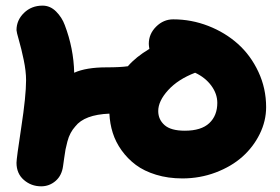

<svg xmlns="http://www.w3.org/2000/svg" viewBox="-20 -677 986 676"><path d="M622.1 -48.8Q571.8 -48.8 529.5 -61.8Q487.3 -74.7 458.3 -96.4Q429.2 -118.2 408.2 -147.5Q387.2 -176.8 377 -209.2Q366.7 -241.7 365.2 -276.9Q277.3 -273.4 245.1 -231.9Q235.8 -221.7 228.8 -208.7Q221.7 -195.8 217.3 -178.7Q212.9 -161.6 210.7 -150.9Q208.5 -140.1 205.8 -119.1Q203.1 -98.1 202.1 -92.8Q197.8 -59.1 175.8 -40Q153.8 -21 125 -21Q89.8 -21 64 -43.5Q38.1 -65.9 38.1 -104Q38.1 -118.7 54.9 -228.8Q71.8 -338.9 71.8 -395Q71.8 -426.3 63.5 -466.1Q55.2 -505.9 46.6 -535.4Q38.1 -564.9 38.1 -570.8Q38.1 -606 64.5 -631.6Q90.8 -657.2 129.9 -657.2Q156.7 -657.2 177.5 -636.5Q198.2 -615.7 208 -588.9Q239.3 -506.8 241.2 -420.9Q283.2 -439.9 355 -439.9Q404.3 -439.9 430.2 -443.8Q458 -476.1 505.9 -504.9Q503.9 -516.6 503.9 -522.9Q503.9 -557.6 529.8 -583.3Q555.7 -608.9 589.8 -608.9Q653.8 -608.9 713.4 -585.7Q772.9 -562.5 817.9 -522.2Q862.8 -481.9 889.9 -423.8Q917 -365.7 917 -299.8Q917 -251 894.5 -205.3Q872.1 -159.7 833.5 -125.2Q794.9 -90.8 739.5 -69.8Q684.1 -48.8 622.1 -48.8ZM537.1 -286.1Q537.1 -256.3 559.3 -236.6Q581.5 -216.8 630.9 -216.8Q688.5 -216.8 716.8 -243.4Q745.1 -270 745.1 -314.9Q745.1 -346.7 723.9 -375.5Q702.6 -404.3 667 -420.9Q606.9 -397.9 572 -359.6Q537.1 -321.3 537.1 -286.1Z"/></svg>

Font: Shantell Sans Irregular
Style: Regular
Weight: 800
Designer: Stephen Nixon, Anya Danilova, Shantell Martin
Foundry: Arrow Type
Version: Version 1.006;[9816181b4]